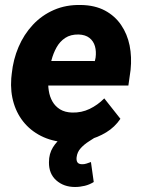

<svg xmlns="http://www.w3.org/2000/svg" viewBox="-20 -558 566 766"><path d="M252.9 9.8Q198.2 8.8 154.1 -10.7Q109.9 -30.3 79.6 -64.7Q49.3 -99.1 35.2 -145Q21 -190.9 24.9 -245.1L26.9 -264.2Q32.7 -320.8 54 -370.6Q75.2 -420.4 110.8 -458.7Q146.5 -497.1 195.1 -518.3Q243.7 -539.6 303.7 -538.1Q358.9 -537.1 398.7 -515.9Q438.5 -494.6 463.1 -458.5Q487.8 -422.4 497.1 -376.5Q506.3 -330.6 501 -279.3L492.2 -216.8H78.6L94.2 -314.9L358.4 -314.5L361.3 -327.6Q364.7 -352.5 358.9 -373.3Q353 -394 336.9 -406.7Q320.8 -419.4 293.5 -420.4Q261.7 -420.9 240.2 -406.7Q218.8 -392.6 205.6 -368.9Q192.4 -345.2 185.3 -317.6Q178.2 -290 174.8 -264.2L172.9 -245.6Q170.9 -220.2 174.6 -196.3Q178.2 -172.4 189.2 -153.1Q200.2 -133.8 219.5 -121.8Q238.8 -109.9 267.6 -108.9Q305.2 -107.9 337.6 -123.5Q370.1 -139.2 396 -165.5L460.4 -84Q438 -50.8 403.8 -30Q369.6 -9.3 330.3 0.5Q291 10.3 252.9 9.8ZM285.6 -45.9 369.1 -16.1Q353 -5.4 334.7 6.1Q316.4 17.6 302.2 33Q288.1 48.3 285.6 69.8Q284.2 82 288.8 89.4Q293.5 96.7 306.2 97.2Q315.4 97.7 324.7 94.7Q334 91.8 342.8 88.4L354 168Q337.4 178.7 318.1 183.3Q298.8 188 279.3 188Q234.4 188 204.6 161.6Q174.8 135.3 175.3 89.4Q175.3 55.2 191.2 29.8Q207 4.4 232.2 -14.2Q257.3 -32.7 285.6 -45.9Z"/></svg>

Font: Roboto ExtraBold
Style: Italic
Weight: 800
Designer: Christian Robertson
Foundry: Google
Version: Version 3.009; 2024